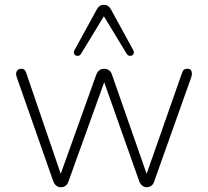

<svg xmlns="http://www.w3.org/2000/svg" viewBox="-20 -778 869 804"><path d="M235 6Q225 6 216.5 0Q208 -6 203 -19L50 -455Q46 -467 48 -474.5Q50 -482 55.5 -486Q61 -490 68 -490Q77 -490 82 -486Q87 -482 90 -472L247 -13H221L383 -465Q388 -478 396.5 -484Q405 -490 416 -490Q427 -490 436 -484Q445 -478 449 -465L607 -13H581L742 -472Q746 -483 750.5 -486.5Q755 -490 765 -490Q775 -490 779 -485Q783 -480 783.5 -472Q784 -464 781 -455L626 -19Q622 -6 613.5 0Q605 6 595 6Q585 6 576.5 0Q568 -6 563 -19L401 -477H432L267 -19Q263 -6 254.5 0Q246 6 235 6ZM538 -568Q542 -560 540 -554Q538 -548 532.5 -545.5Q527 -543 521 -544.5Q515 -546 511 -552L415 -710L319 -552Q315 -546 309 -544.5Q303 -543 297.5 -545.5Q292 -548 290 -554Q288 -560 292 -568L385 -738Q391 -749 398.5 -753.5Q406 -758 415 -758Q424 -758 431.5 -753.5Q439 -749 445 -738Z"/></svg>

Font: Nunito ExtraLight
Style: Regular
Weight: 200
Designer: Vernon Adams
Foundry: Vernon Adams
Version: Version 3.602;April 4, 2023;FontCreator 14.0.0.2856 64-bit